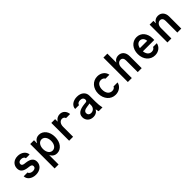

<svg xmlns="http://www.w3.org/2000/svg" viewBox="342 -2329 4116 4116"><g transform="rotate(-45 2400.0 -270.5)"><path d="M87 -150Q87 -115 103 -85Q119 -55 147.5 -33Q176 -11 215 1.5Q254 14 300 14Q347 14 386.5 0.5Q426 -13 454 -37Q482 -61 497.5 -95Q513 -129 513 -169Q513 -238 466 -276Q419 -314 320 -325L293 -328Q255 -333 238 -346.5Q221 -360 221 -385Q221 -415 243.5 -432.5Q266 -450 304 -450Q342 -450 367 -433.5Q392 -417 395 -390H507Q506 -425 489.5 -454Q473 -483 445.5 -504.5Q418 -526 381.5 -538Q345 -550 302 -550Q257 -550 220.5 -537Q184 -524 158 -500Q132 -476 117.5 -443Q103 -410 103 -370Q103 -301 147.5 -263.5Q192 -226 285 -215L312 -212Q355 -207 374 -193.5Q393 -180 393 -154Q393 -123 369.5 -105Q346 -87 307 -87Q287 -87 269 -92Q251 -97 237 -105Q223 -113 214 -125Q205 -137 203 -150Z M944 -550Q900 -550 866 -531.5Q832 -513 809 -477.5Q786 -442 774 -390Q762 -338 762 -270Q762 -203 774 -150.5Q786 -98 809 -62.5Q832 -27 866 -8.5Q900 10 944 10Q991.6 10 1031.3 -11Q1071 -32 1100 -69Q1129 -106 1145 -157.3Q1161 -208.6 1161 -270Q1161 -331.4 1145 -382.7Q1129 -434 1100.2 -471.2Q1071.3 -508.4 1031.5 -529.2Q991.7 -550 944 -550ZM917 -440Q944.2 -440 967.3 -427.6Q990.3 -415.3 1006.6 -392.8Q1022.9 -370.4 1031.9 -339.3Q1041 -308.2 1041 -270Q1041 -233 1031.9 -201.6Q1022.9 -170.3 1006.6 -147.6Q990.3 -124.9 967.3 -112.5Q944.2 -100 917 -100Q889.6 -100 866.6 -112.7Q843.6 -125.3 827.3 -147.7Q811 -170 802 -201.3Q793 -232.6 793 -270.3Q793 -308 802.2 -338.9Q811.5 -369.9 827.7 -392.3Q843.9 -414.6 866.8 -427.3Q889.7 -440 917 -440ZM675 -540V200H795V-78H803L776 -250L798 -452H790V-540Z M1435 0V-302Q1435 -333 1442.5 -359Q1450 -385 1464 -403.5Q1478 -422 1497 -432Q1516 -442 1539 -442Q1566 -442 1585.5 -428Q1605 -414 1611 -390H1735Q1727 -462 1684.5 -504.5Q1642 -547 1576 -547Q1535 -547 1501.5 -530Q1468 -513 1444.5 -482Q1421 -451 1408 -407.5Q1395 -364 1395 -311L1438 -467H1430V-540H1315V0Z M2186 -375Q2186 -352 2175 -341Q2164 -330 2138 -328L2105 -325Q1985 -314 1927.5 -272.5Q1870 -231 1870 -156Q1870 -119 1883 -88.5Q1896 -58 1919 -36Q1942 -14 1974 -2Q2006 10 2045 10Q2086 10 2118 -4Q2150 -18 2172 -44Q2194 -70 2206 -107.5Q2218 -145 2218 -193L2165 -70H2195Q2198 -50 2201.5 -32.5Q2205 -15 2210 0H2326Q2316 -42 2311 -90Q2306 -138 2306 -193V-376Q2306 -415 2291 -447Q2276 -479 2249 -502Q2222 -525 2184 -537.5Q2146 -550 2099 -550Q2053 -550 2014.5 -538Q1976 -526 1948 -505Q1920 -484 1904 -454.5Q1888 -425 1888 -390H2005Q2008 -417 2033.5 -433.5Q2059 -450 2097 -450Q2139 -450 2162.5 -430Q2186 -410 2186 -375ZM2186 -292V-204Q2186 -179 2177 -157Q2168 -135 2152.5 -119Q2137 -103 2115.5 -94Q2094 -85 2070 -85Q2033 -85 2011.5 -105Q1990 -125 1990 -158Q1990 -195 2019.5 -215.5Q2049 -236 2115 -244L2147 -248Q2189 -253 2208 -278.5Q2227 -304 2227 -352Z M2811 -150Q2803 -127 2779.5 -113.5Q2756 -100 2724 -100Q2693 -100 2668 -112.5Q2643 -125 2625.5 -147.5Q2608 -170 2598.5 -202.5Q2589 -235 2589 -274Q2589 -312 2598 -342.5Q2607 -373 2623.5 -395Q2640 -417 2663.5 -428.5Q2687 -440 2717 -440Q2749 -440 2772.5 -426.5Q2796 -413 2806 -390H2926Q2920 -426 2902 -455.5Q2884 -485 2856.5 -506Q2829 -527 2793.5 -538.5Q2758 -550 2717 -550Q2663 -550 2617.5 -529.5Q2572 -509 2539 -472Q2506 -435 2487.5 -384Q2469 -333 2469 -273Q2469 -212 2488 -160.5Q2507 -109 2540 -71Q2573 -33 2619 -11.5Q2665 10 2719 10Q2759 10 2794.5 -1.5Q2830 -13 2858.5 -34Q2887 -55 2906.5 -84.5Q2926 -114 2933 -150Z M3095 0H3215V-315Q3215 -345 3222.5 -369.5Q3230 -394 3244 -412Q3258 -430 3277 -440Q3296 -450 3318 -450Q3354 -450 3374.5 -425Q3395 -400 3395 -355V0H3515V-365Q3515 -407 3503.5 -441Q3492 -475 3471 -499.5Q3450 -524 3420 -537Q3390 -550 3353 -550Q3314 -550 3283.5 -535.5Q3253 -521 3232 -493Q3211 -465 3199.5 -425Q3188 -385 3188 -335L3223 -474H3215V-741H3095Z M3728 -237H4133V-282Q4133 -341.6 4116.3 -390.9Q4099.6 -440.1 4069.8 -475.6Q4040 -511 3997.8 -530.5Q3955.6 -550 3905.4 -550Q3853 -550 3809.7 -529.5Q3766.4 -509 3734.7 -472.5Q3703 -436 3685.5 -384.8Q3668 -333.5 3668 -273.3Q3668 -211 3686.6 -158.8Q3705.2 -106.6 3738.1 -69.3Q3771 -32 3816.7 -11Q3862.4 10 3916 10Q3955.6 10 3990.3 -1.5Q4025 -13 4052.5 -34Q4080 -55 4098 -84.5Q4116 -114 4123 -150H4009Q4000 -124 3974.8 -109.5Q3949.6 -95 3916 -95Q3886.2 -95 3861.6 -107.5Q3837 -120 3820.5 -143Q3804 -166 3795 -199Q3786 -232 3786 -272.7Q3786 -312.6 3794.5 -345.3Q3803 -378 3818.5 -400.5Q3834 -423 3856 -435.5Q3878 -448 3905 -448Q3927.5 -448 3946.2 -439.5Q3965 -431 3979 -416Q3993 -401 4002 -379.5Q4011 -358 4013 -331H3728Z M4295 0H4415V-315Q4415 -345 4422.5 -369.5Q4430 -394 4444 -412Q4458 -430 4477 -440Q4496 -450 4518 -450Q4554 -450 4574.5 -425Q4595 -400 4595 -355V0H4715V-365Q4715 -407 4703.5 -441Q4692 -475 4670.5 -499.5Q4649 -524 4619 -537Q4589 -550 4552 -550Q4513 -550 4482 -535.5Q4451 -521 4429.5 -493Q4408 -465 4396.5 -425Q4385 -385 4385 -335L4418 -469H4410V-540H4295Z"/></g></svg>

Font: CommitMonoV143 ExtLt
Style: Regular
Weight: 200
Monospace: yes
Designer: Eigil Nikolajsen
Foundry: Eigil Nikolajsen
Version: Version 1.143